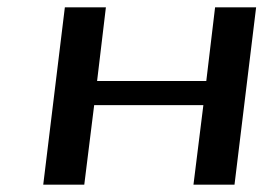

<svg xmlns="http://www.w3.org/2000/svg" viewBox="-20 -504 758 524"><path d="M620 0 679 -484H567L543 -283H245L269 -484H157L98 0H210L237 -217H535L508 0Z"/></svg>

Font: Gamestation Extended
Style: Italic
Weight: 400
Width: 7
Designer: Jonas Hecksher
Foundry: Jonas Hecksher, Playtypeª, e-types AS
Version: Version 1.003